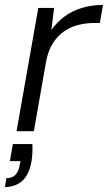

<svg xmlns="http://www.w3.org/2000/svg" viewBox="-40 -531 437 777"><path d="M27 0 115 -499H179L168 -410Q191 -442 221.5 -464.5Q252 -487 291.5 -499Q331 -511 377 -511L364 -438H342Q308 -438 276.5 -430Q245 -422 218.5 -403.5Q192 -385 173 -354.5Q154 -324 146 -279L97 0ZM-20 226 -14 190Q10 190 23 176Q36 162 40 135L43 121H0L12 52H91Q92 70 91 87.5Q90 105 88 119Q78 177 49.5 201.5Q21 226 -20 226Z"/></svg>

Font: DM Sans 20pt Light
Style: Italic
Weight: 300
Italic angle: -10°
Version: Version 4.004;gftools[0.9.30]